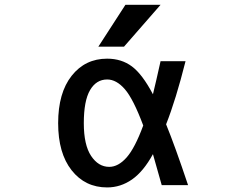

<svg xmlns="http://www.w3.org/2000/svg" viewBox="-20 -781 1040 811"><path d="M585 -251Q543 -363.3 507.3 -404.3Q471.7 -445.3 432.6 -445.3Q386.7 -445.3 360.4 -400.4Q334 -355.5 334 -260.7Q334 -168.9 364.7 -122.6Q395.5 -76.2 441.4 -76.2Q479.5 -76.2 514.6 -115.7Q549.8 -155.3 585 -251ZM681.6 -255.9Q718.8 -165 774.4 1H663.1Q640.6 -80.1 626 -129.9Q585.9 -56.6 537.6 -22.9Q489.3 10.7 432.6 10.7Q339.8 10.7 282.7 -61.5Q225.6 -133.8 225.6 -260.7Q225.6 -388.7 282.7 -460.9Q339.8 -533.2 432.6 -533.2Q493.2 -533.2 537.1 -500.5Q581.1 -467.8 626 -382.8Q639.6 -438.5 658.2 -522.5H763.7Q722.7 -359.4 681.6 -255.9ZM509.8 -760.7H658.2L503.9 -584H395.5Z"/></svg>

Font: Gen Shin Gothic Monospace Medium
Style: Regular
Weight: 500
Designer: [Source Han Sans]
Ryoko NISHIZUKA  (kana & ideographs); Paul D. Hunt (Latin, Greek & Cyrillic); Wenlong ZHANG  (bopomofo
Version: Version 1.002.20150607